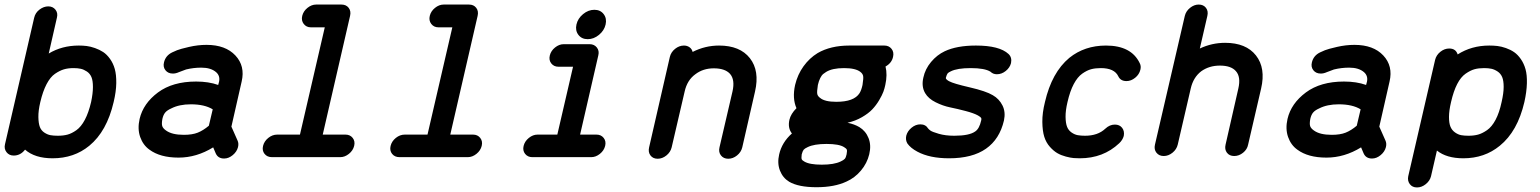

<svg xmlns="http://www.w3.org/2000/svg" viewBox="-21 -677 6761 843"><path d="M379 -229Q387 -267 387 -295Q387 -323 380.5 -338.5Q374 -354 360.5 -363Q347 -372 333.5 -375Q320 -378 302 -378Q278 -378 259.5 -372.5Q241 -367 220.5 -353Q200 -339 183.5 -307.5Q167 -276 156 -229Q147 -191 147.5 -163Q148 -135 154 -119.5Q160 -104 173.5 -95Q187 -86 200.5 -83.5Q214 -81 233 -81Q257 -81 275.5 -86Q294 -91 314.5 -105.5Q335 -120 351.5 -151Q368 -182 379 -229ZM129 -599Q134 -621 152.5 -635Q171 -649 191 -649Q211 -649 222.5 -634.5Q234 -620 229 -600L193 -442Q251 -477 325 -477Q343 -477 359.5 -475Q376 -473 396 -466Q416 -459 432 -448.5Q448 -438 462 -418.5Q476 -399 483 -374Q490 -349 489.5 -312Q489 -275 478 -229Q448 -100 371 -37Q304 18 210 18Q132 18 89 -20Q69 6 39 6Q19 6 7.5 -9Q-4 -24 1 -44Z M786 -85Q823 -85 847 -94.5Q871 -104 896 -125L913 -197Q877 -219 817 -219Q766 -219 731 -201Q713 -193 704.5 -183Q696 -173 692 -155Q688 -133 691.5 -123Q695 -113 708 -104Q734 -85 786 -85ZM592 -155Q608 -223 672.5 -271Q737 -319 840 -319Q895 -319 937 -304L941 -319Q946 -344 928 -360Q905 -380 863 -380Q829 -380 796 -372Q764 -360 764 -360Q751 -354 738 -354Q717 -354 705.5 -368.5Q694 -383 699 -403Q706 -433 735 -447Q743 -451 756.5 -456.5Q770 -462 809 -471Q848 -480 886 -480Q969 -480 1012.5 -433.5Q1056 -387 1040 -319L995 -121L1022 -60Q1028 -47 1024 -31Q1019 -11 1001 4Q983 19 963 19Q936 19 926 -4L915 -30Q842 15 763 15Q682 15 635 -20Q607 -40 594.5 -75.5Q582 -111 592 -155Z M1344 -557Q1324 -557 1312.5 -572Q1301 -587 1306 -607.5Q1311 -628 1329 -642.5Q1347 -657 1367 -657H1478Q1499 -657 1510 -642.5Q1521 -628 1516 -607L1396 -86H1496Q1516 -86 1527.5 -71.5Q1539 -57 1534 -36.5Q1529 -16 1511 -1.5Q1493 13 1473 13H1173Q1152 13 1140.5 -1.5Q1129 -16 1134 -36.5Q1139 -57 1157 -71.5Q1175 -86 1196 -86H1296L1405 -557Z M1904 -557Q1884 -557 1872.5 -572Q1861 -587 1866 -607.5Q1871 -628 1889 -642.5Q1907 -657 1927 -657H2038Q2059 -657 2070 -642.5Q2081 -628 2076 -607L1956 -86H2056Q2076 -86 2087.5 -71.5Q2099 -57 2094 -36.5Q2089 -16 2071 -1.5Q2053 13 2033 13H1733Q1712 13 1700.5 -1.5Q1689 -16 1694 -36.5Q1699 -57 1717 -71.5Q1735 -86 1756 -86H1856L1965 -557Z M2539 -615Q2562 -634 2588.5 -634Q2615 -634 2629.5 -615Q2644 -596 2638 -569.5Q2632 -543 2609 -524Q2586 -505 2559.5 -505Q2533 -505 2518.5 -524Q2504 -543 2510 -569.5Q2516 -596 2539 -615ZM2431 -384Q2411 -384 2399.5 -398.5Q2388 -413 2393 -433.5Q2398 -454 2416 -468.5Q2434 -483 2454 -483H2568Q2588 -483 2599.5 -468.5Q2611 -454 2606 -434L2526 -86H2598Q2618 -86 2629.5 -71.5Q2641 -57 2636 -36.5Q2631 -16 2613 -1.5Q2595 13 2575 13H2316Q2296 13 2284.5 -1.5Q2273 -16 2278 -36.5Q2283 -57 2301 -71.5Q2319 -86 2339 -86H2426L2495 -384Z M2920 -427Q2925 -448 2943 -462.5Q2961 -477 2982 -477Q2996 -477 3006.5 -469.5Q3017 -462 3020 -449Q3075 -477 3136 -477Q3228 -477 3271.5 -421.5Q3315 -366 3294 -275L3238 -30Q3233 -9 3215 5.5Q3197 20 3176.5 20Q3156 20 3144.5 5.5Q3133 -9 3138 -30L3195 -275Q3207 -327 3184 -353Q3162 -377 3113 -377Q3066 -377 3032 -351Q2996 -325 2985 -275L2928 -30Q2923 -9 2905 5.5Q2887 20 2866.5 20Q2846 20 2835 5.5Q2824 -9 2829 -30Z M3608 -45Q3553 -45 3525 -31Q3512 -25 3507.5 -19.5Q3503 -14 3499 1Q3497 17 3499 22Q3501 27 3510 32Q3533 46 3587 46Q3641 46 3670 32Q3683 26 3688 20.5Q3693 15 3696 1Q3699 -15 3697 -20Q3695 -25 3685 -31Q3663 -45 3608 -45ZM3685 -378Q3633 -378 3606 -361Q3598 -356 3592.5 -351.5Q3587 -347 3580.5 -334.5Q3574 -322 3570 -304Q3565 -273 3567.5 -263.5Q3570 -254 3580 -247Q3600 -230 3651 -230Q3729 -230 3753 -268Q3761 -281 3766 -304Q3771 -335 3768.5 -344.5Q3766 -354 3757 -361Q3736 -378 3685 -378ZM3445 -151Q3451 -177 3476 -202Q3457 -245 3470 -304Q3481 -350 3507 -386Q3533 -422 3569 -444Q3626 -477 3708 -477H3862Q3882 -477 3893.5 -462.5Q3905 -448 3900 -427Q3894 -400 3867 -385Q3876 -349 3866 -304Q3863 -289 3857.5 -274Q3852 -259 3839 -237Q3826 -215 3809 -197Q3792 -179 3763.5 -162.5Q3735 -146 3700 -138Q3730 -132 3752 -119Q3780 -102 3792.5 -70.5Q3805 -39 3795.5 0.5Q3786 40 3759 72Q3732 104 3696 120Q3643 145 3564 145Q3485 145 3444 121Q3416 104 3403.5 72Q3391 40 3400 1Q3412 -52 3456 -91Q3437 -115 3445 -151Z M4264 -477Q4367 -477 4407 -440Q4423 -425 4418 -400Q4413 -380 4395 -365.5Q4377 -351 4356 -351Q4339 -351 4328 -362Q4303 -378 4241 -378Q4182 -378 4154 -364Q4143 -359 4139.5 -354.5Q4136 -350 4132 -336Q4132 -334 4132 -333Q4132 -332 4133 -330.5Q4134 -329 4137.5 -326Q4141 -323 4147 -320Q4165 -310 4236.5 -293.5Q4308 -277 4338 -259Q4366 -243 4380.5 -214Q4395 -185 4387 -148Q4368 -66 4308 -24Q4248 18 4146 18Q4061 18 4007 -11Q3977 -27 3963 -47Q3954 -62 3958 -81Q3963 -101 3981 -116Q3999 -131 4020 -131Q4043 -131 4054 -113Q4057 -109 4064.5 -103.5Q4072 -98 4101 -89.5Q4130 -81 4169 -81Q4235 -81 4261 -100Q4279 -112 4287 -148Q4289 -155 4287 -159Q4285 -163 4273 -170Q4255 -180 4219 -189.5Q4183 -199 4151 -205.5Q4119 -212 4087 -228Q4055 -244 4041 -268Q4024 -297 4033 -336Q4041 -374 4067 -405Q4093 -436 4127 -452Q4180 -477 4264 -477Z M4666 -229Q4657 -191 4657.5 -163.5Q4658 -136 4664 -120.5Q4670 -105 4683.5 -95.5Q4697 -86 4711 -83.5Q4725 -81 4743 -81Q4799 -81 4832 -112Q4851 -130 4874 -130Q4895 -130 4906 -115.5Q4917 -101 4913 -80Q4908 -62 4893 -48Q4823 18 4720 18Q4706 18 4693 17Q4680 16 4659 10.5Q4638 5 4621.5 -4.5Q4605 -14 4588.5 -32.5Q4572 -51 4564 -76.5Q4556 -102 4555.5 -141.5Q4555 -181 4567 -229Q4597 -359 4674 -423Q4741 -477 4835 -477Q4946 -477 4983 -400Q4990 -387 4986 -371Q4981 -350 4963 -335.5Q4945 -321 4925 -321Q4899 -321 4889 -342Q4872 -378 4812 -378Q4788 -378 4769.5 -373Q4751 -368 4730.5 -353.5Q4710 -339 4693.5 -308Q4677 -277 4666 -229Z M5181 -607Q5186 -628 5204 -642.5Q5222 -657 5242 -657Q5263 -657 5274 -642.5Q5285 -628 5280 -607L5247 -464Q5300 -489 5358 -489Q5450 -489 5493.5 -433.5Q5537 -378 5516 -288L5459 -42Q5455 -21 5437 -6.5Q5419 8 5398 8Q5377 8 5366 -6.5Q5355 -21 5360 -42L5416 -288Q5428 -340 5405 -365Q5384 -389 5335 -389Q5288 -389 5253 -364Q5218 -337 5207 -288L5150 -42Q5145 -21 5127 -6.5Q5109 8 5088.5 8Q5068 8 5056.5 -6.5Q5045 -21 5050 -42Z M5826 -85Q5863 -85 5887 -94.5Q5911 -104 5936 -125L5953 -197Q5917 -219 5857 -219Q5806 -219 5771 -201Q5753 -193 5744.5 -183Q5736 -173 5732 -155Q5728 -133 5731.5 -123Q5735 -113 5748 -104Q5774 -85 5826 -85ZM5632 -155Q5648 -223 5712.5 -271Q5777 -319 5880 -319Q5935 -319 5977 -304L5981 -319Q5986 -344 5968 -360Q5945 -380 5903 -380Q5869 -380 5836 -372Q5804 -360 5804 -360Q5791 -354 5778 -354Q5757 -354 5745.5 -368.5Q5734 -383 5739 -403Q5746 -433 5775 -447Q5783 -451 5796.5 -456.5Q5810 -462 5849 -471Q5888 -480 5926 -480Q6009 -480 6052.5 -433.5Q6096 -387 6080 -319L6035 -121L6062 -60Q6068 -47 6064 -31Q6059 -11 6041 4Q6023 19 6003 19Q5976 19 5966 -4L5955 -30Q5882 15 5803 15Q5722 15 5675 -20Q5647 -40 5634.5 -75.5Q5622 -111 5632 -155Z M6572 -229Q6581 -268 6581 -295.5Q6581 -323 6574.5 -338.5Q6568 -354 6554.5 -363Q6541 -372 6527.5 -375Q6514 -378 6495 -378Q6471 -378 6453 -373Q6435 -368 6414 -353.5Q6393 -339 6377 -308Q6361 -277 6350 -229Q6341 -191 6341 -163.5Q6341 -136 6347.5 -120.5Q6354 -105 6367.5 -95.5Q6381 -86 6394.5 -83.5Q6408 -81 6427 -81Q6450 -81 6468.5 -86Q6487 -91 6508 -105.5Q6529 -120 6545.5 -151Q6562 -182 6572 -229ZM6518 -477Q6537 -477 6554 -475Q6571 -473 6591 -466Q6611 -459 6627 -448Q6643 -437 6656.5 -417.5Q6670 -398 6677 -373Q6684 -348 6683 -311Q6682 -274 6672 -229Q6642 -100 6564 -37Q6497 18 6404 18Q6330 18 6288 -16L6262 97Q6257 117 6239 131.5Q6221 146 6200.5 146Q6180 146 6169 131.5Q6158 117 6162 97L6280 -414Q6285 -435 6303 -449.5Q6321 -464 6342 -464Q6371 -464 6379 -438Q6440 -477 6518 -477Z"/></svg>

Font: Brass Mono
Style: Bold Italic
Weight: 700
Italic angle: -13°
Monospace: yes
Version: Version 1.000; ttfautohint (v1.8.3) -l 8 -r 50 -G 200 -x 14 